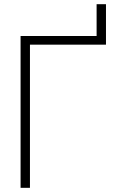

<svg xmlns="http://www.w3.org/2000/svg" viewBox="-20 -900 558 920"><path d="M78.6 0V-727.5H442.9V-879.9H487.8V-686H123.5V0Z"/></svg>

Font: Inter Display Extra Light
Style: Regular
Weight: 200
Designer: Rasmus Andersson
Foundry: rsms
Version: Version 4.000;git-4fc901f